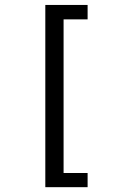

<svg xmlns="http://www.w3.org/2000/svg" viewBox="-20 -651 540 780"><path d="M164.1 -630.9H335.9V-572.3H238.3V51.8H335.9V109.4H164.1Z"/></svg>

Font: BabelStone Xiangqi Colour
Style: Regular
Weight: 400
Designer: Andrew West
Foundry: BabelStone
Version: Version 11.001 November 01, 2021